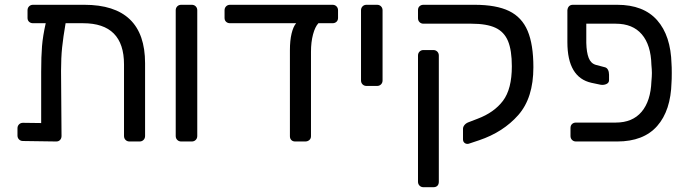

<svg xmlns="http://www.w3.org/2000/svg" viewBox="-20 -591 2881 802"><path d="M586 -327V-23Q586 -13 579.5 -6.5Q573 0 563 0H521Q511 0 504.5 -6.5Q498 -13 498 -23V-322Q498 -494 327 -494H254Q244 -436 239.5 -393Q235 -350 235 -295L237 -23Q237 -13 231 -6.5Q225 0 215 0L76 -2Q66 -2 59.5 -8.5Q53 -15 53 -25V-55Q53 -65 59.5 -71.5Q66 -78 76 -78L152 -77V-291Q152 -355 155.5 -398Q159 -441 171 -494H118Q108 -494 101.5 -500Q95 -506 95 -516V-548Q95 -558 101.5 -564.5Q108 -571 118 -571H332Q586 -571 586 -327Z M714 -23V-548Q714 -558 720.5 -564.5Q727 -571 737 -571H781Q791 -571 797.5 -564.5Q804 -558 804 -548V-23Q804 -13 797.5 -6.5Q791 0 781 0H737Q727 0 720.5 -6.5Q714 -13 714 -23Z M1392 -548V-516Q1392 -506 1385.5 -500Q1379 -494 1369 -494H1310Q1296 -479 1287.5 -447Q1279 -415 1279 -375V-22Q1279 -12 1272 -6Q1265 0 1255 0H1213Q1203 0 1197 -6Q1191 -12 1191 -22V-381Q1191 -422 1198 -451Q1205 -480 1217 -494H941Q931 -494 924.5 -500Q918 -506 918 -516V-548Q918 -558 924.5 -564.5Q931 -571 941 -571H1369Q1379 -571 1385.5 -564.5Q1392 -558 1392 -548Z M1488 -255V-548Q1488 -558 1494.5 -564.5Q1501 -571 1511 -571H1555Q1565 -571 1571.5 -564.5Q1578 -558 1578 -548V-255Q1578 -245 1571.5 -238.5Q1565 -232 1555 -232H1511Q1501 -232 1494.5 -238.5Q1488 -245 1488 -255Z M1932 10Q1925 10 1919.5 5Q1914 0 1914 -9V-53Q1914 -61 1920 -68.5Q1926 -76 1936 -80L1975 -95Q2044 -121 2081 -170Q2118 -219 2118 -314Q2118 -381 2102 -419.5Q2086 -458 2049.5 -475Q2013 -492 1949 -492H1749Q1739 -492 1732.5 -498.5Q1726 -505 1726 -515V-549Q1726 -559 1732.5 -565Q1739 -571 1749 -571H1962Q2053 -571 2106.5 -545Q2160 -519 2184 -462Q2208 -405 2208 -310Q2208 -182 2145 -110.5Q2082 -39 1981 -5L1939 9Q1937 10 1932 10ZM1726 168V-359Q1726 -369 1732.5 -375.5Q1739 -382 1749 -382H1790Q1800 -382 1806.5 -375.5Q1813 -369 1813 -359V168Q1813 179 1807 185Q1801 191 1790 191H1749Q1739 191 1732.5 184.5Q1726 178 1726 168Z M2429 -412Q2430 -372 2439 -349Q2448 -326 2469 -320L2507 -310Q2515 -308 2519.5 -299.5Q2524 -291 2524 -279V-256Q2524 -245 2513 -240Q2502 -235 2489 -237L2451 -245Q2350 -267 2350 -415V-548Q2351 -559 2357 -565Q2363 -571 2373 -571H2558Q2668 -571 2725 -506.5Q2782 -442 2785 -324Q2786 -314 2786 -286Q2786 -257 2785 -247Q2782 -129 2725 -64.5Q2668 0 2558 0H2386Q2376 0 2369.5 -6.5Q2363 -13 2363 -23V-56Q2363 -67 2369.5 -73Q2376 -79 2386 -79H2552Q2622 -79 2660 -124Q2698 -169 2701 -251Q2703 -271 2703 -286Q2703 -300 2701 -320Q2699 -403 2661 -447.5Q2623 -492 2552 -492H2429Z"/></svg>

Font: Contemporary
Style: Regular
Weight: 400
Designer: Victor Tran
Foundry: Victor Tran
Version: Version 1.100